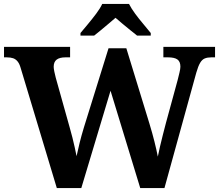

<svg xmlns="http://www.w3.org/2000/svg" viewBox="-20 -951 1108 971"><path d="M84.3 -608Q78.3 -629 68.8 -640.5Q59.3 -652 46.3 -656.5Q33.3 -661 13.3 -661H0.3V-714H334.5V-661H311.5Q281.5 -661 266.5 -649.5Q251.5 -638 251.5 -613Q251.5 -605 254.8 -588.7Q258.2 -572.5 261.8 -558.6L332.9 -304.7Q340.2 -280.5 346.2 -255.4Q352.3 -230.2 357.8 -206.3Q363.4 -182.3 367.2 -161.2Q374 -193.8 382.9 -229.3Q391.7 -264.8 404.1 -305.8L528.9 -707H618.9L735.8 -325.6Q750.4 -277.8 761.1 -235Q771.8 -192.2 778.2 -158.9Q782.6 -181.7 789.2 -210.1Q795.8 -238.5 803.7 -269.4Q811.5 -300.2 819.4 -329.9L878.4 -546.1Q882.5 -562.7 887.4 -582.8Q892.3 -602.8 892.3 -613.7Q892.3 -639.7 877.2 -650.3Q862.2 -661 829.2 -661H806.2V-714H1067.6V-661H1048.6Q1029.6 -661 1015.8 -655.5Q1002 -650 992 -633Q982 -616 972.6 -583L811.7 0H689.2L539 -492.1L391.2 0H267.3ZM387 -784Q403 -803 424.6 -829Q446.3 -855 466.6 -882Q486.9 -909 496.9 -931H632.5Q643.5 -909 663.3 -882Q683.1 -855 705.3 -829Q727.4 -803 742.4 -784V-771H673.2Q659.4 -782 639.3 -798.2Q619.3 -814.3 599.2 -831.1Q579.2 -847.9 564.2 -861Q549.2 -847.9 529.2 -831.1Q509.1 -814.3 489.9 -798.2Q470.6 -782 456.2 -771H387Z"/></svg>

Font: Noto Serif Lao
Style: Regular
Weight: 400
Designer: Monotype Design Team
Foundry: Monotype Imaging Inc.
Version: Version 2.003